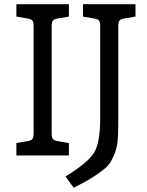

<svg xmlns="http://www.w3.org/2000/svg" viewBox="-20 -740 698 914"><path d="M308 -59V0H58V-59L111 -68Q129 -71 134.5 -78.5Q140 -86 140 -106V-614Q140 -634 134.5 -641.5Q129 -649 111 -652L58 -661V-720H308V-661L255 -652Q237 -649 231.5 -641.5Q226 -634 226 -614V-106Q226 -86 231.5 -78.5Q237 -71 255 -68ZM331 154 292 100Q401 33 429 -15Q457 -63 457 -179V-614Q457 -634 451.5 -641.5Q446 -649 428 -652L375 -661V-720H625V-661L572 -652Q554 -649 548.5 -641.5Q543 -634 543 -614V-148Q543 -101 540 -69.5Q537 -38 526 -10Q515 18 503 36Q491 54 463 75Q435 96 408 112Q381 128 331 154Z"/></svg>

Font: Enriqueta
Style: Regular
Weight: 400
Designer: Viviana Monsalve, Gustavo Ibarra
Foundry: Viviana Monsalve, Gustavo Ibarra
Version: Version 1.002